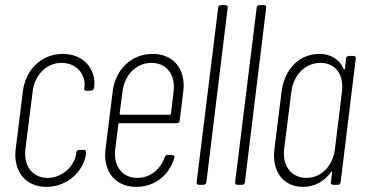

<svg xmlns="http://www.w3.org/2000/svg" viewBox="-20 -720 1422 748"><path d="M161 8C243 8 306 -53 315 -121V-126C316 -132 313 -136 307 -136H288C282 -136 278 -132 277 -126V-122C271 -74 224 -27 165 -27C106 -27 71 -74 79 -140L107 -362C115 -429 161 -475 220 -475C279 -475 315 -429 309 -380L308 -376C307 -370 311 -366 317 -366L335 -367C341 -367 345 -371 346 -377L347 -381C355 -449 307 -510 225 -510C142 -510 79 -449 69 -363L41 -139C31 -53 79 8 161 8Z M680 -250 694 -363C705 -449 657 -510 575 -510C492 -510 429 -449 419 -363L391 -138C381 -52 429 8 511 8C583 8 639 -37 659 -105C662 -112 657 -116 651 -116L634 -117C628 -117 625 -114 622 -108C605 -60 565 -27 515 -27C456 -27 421 -73 429 -140L441 -236C441 -238 443 -240 445 -240H669C675 -240 680 -244 680 -250ZM570 -475C629 -475 665 -429 656 -362L646 -277C646 -275 643 -273 642 -273H449C448 -273 446 -275 446 -277L457 -362C465 -429 511 -475 570 -475Z M755 0H773C779 0 783 -4 784 -10L867 -690C868 -696 865 -700 859 -700H841C835 -700 830 -696 830 -690L746 -10C745 -4 749 0 755 0Z M905 0H923C929 0 933 -4 934 -10L1017 -690C1018 -696 1015 -700 1009 -700H991C985 -700 980 -696 980 -690L896 -10C895 -4 899 0 905 0Z M1328 -492 1324 -453C1323 -449 1320 -448 1319 -452C1302 -489 1268 -510 1225 -510C1145 -510 1088 -450 1077 -363L1049 -139C1039 -53 1082 8 1161 8C1205 8 1244 -13 1270 -50C1272 -54 1274 -53 1274 -49L1269 -10C1268 -4 1272 0 1278 0H1296C1302 0 1306 -4 1307 -10L1366 -492C1367 -498 1364 -502 1358 -502H1339C1333 -502 1329 -498 1328 -492ZM1174 -27C1115 -27 1079 -74 1087 -140L1115 -362C1123 -429 1170 -475 1229 -475C1287 -475 1321 -429 1312 -362L1285 -140C1277 -74 1232 -27 1174 -27Z"/></svg>

Font: Barlow Condensed ExtraLight
Style: Italic
Weight: 275
Width: 3
Italic angle: -7°
Designer: Jeremy Tribby
Foundry: Tribby Type
Version: Version 1.422;hotconv 1.0.109;makeotfexe 2.5.65596